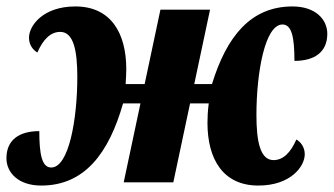

<svg xmlns="http://www.w3.org/2000/svg" viewBox="-38 -566 1036 596"><path d="M90 10C225 10 300 -91 344 -245H398L346 0H500L552 -245H610C607 -222 606 -202 606 -185C606 -71 655 10 764 10C865 10 908 -50 908 -87C908 -111 894 -126 882 -133C864 -92 841 -69 811 -69C769 -69 758 -129 758 -209C758 -339 784 -490 839 -490C868 -490 876 -449 876 -377C938 -377 978 -404 978 -461C978 -506 941 -546 870 -546C739 -546 665 -451 620 -305H565L614 -536H460L411 -305H352C353 -322 354 -339 354 -351C354 -465 305 -546 196 -546C95 -546 52 -486 52 -449C52 -425 66 -410 78 -403C96 -444 119 -467 149 -467C191 -467 202 -407 202 -327C202 -197 176 -46 121 -46C92 -46 84 -87 84 -159C22 -159 -18 -132 -18 -75C-18 -30 19 10 90 10Z"/></svg>

Font: Noto Serif ExtraCondensed Black
Style: Italic
Weight: 900
Width: 2
Italic angle: -12°
Designer: Monotype Design Team
Foundry: Monotype Imaging Inc.
Version: Version 2.014